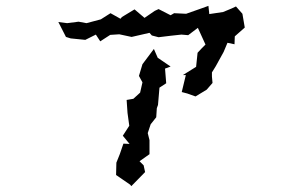

<svg xmlns="http://www.w3.org/2000/svg" viewBox="-20 -584 1040 655"><path d="M655 -489 681 -432 668 -419 654 -404 649 -356 604 -328H614L600 -270L619 -265L647 -255L685 -278L705 -301L703 -323V-337L716 -358L743 -407L756 -438L780 -433L781 -460L815 -490L807 -537L785 -562L770 -555L741 -543L694 -536L691 -564L669 -556L615 -537L574 -539L562 -532L521 -553L508 -547L473 -523L439 -552L396 -526L391 -520L357 -539L324 -518L275 -505L248 -510L209 -505L179 -509L205 -458L221 -453L271 -448L307 -466L322 -443L356 -465L387 -467L429 -458L490 -472L498 -463L521 -457L562 -462L599 -466L622 -464ZM376 13 424 46 428 51 475 3 470 -20 456 -34 490 -58V-106L484 -130L494 -160L513 -184L515 -215L519 -226L524 -285L547 -300L543 -350L562 -357L518 -387L505 -417L466 -365L454 -325L466 -303L458 -268L435 -247L412 -243L415 -199L421 -155L399 -121L422 -93L401 -94L389 -59L377 -29Z"/></svg>

Font: チョークS
Style: Regular
Weight: 400
Designer: [Stick] Fontworks Inc.
Foundry: [Stick] Fontworks Inc.
Version: Version 1.200;FEAKit 1.0